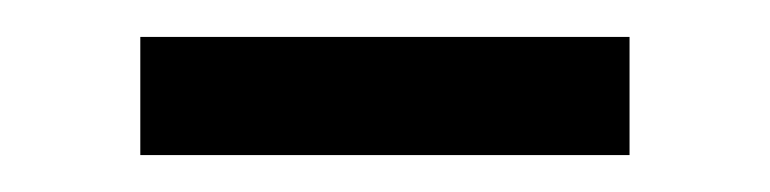

<svg xmlns="http://www.w3.org/2000/svg" viewBox="-20 -307 417 104"><path d="M56 -287H321V-223H56Z"/></svg>

Font: Stavian Regular
Style: Regular
Weight: 400
Version: Version 1.000; ttfautohint (v1.6)